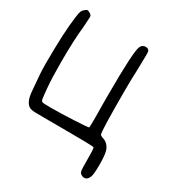

<svg xmlns="http://www.w3.org/2000/svg" viewBox="-190 -758 984 1059"><g transform="rotate(30 302.5 -228.5)"><path d="M39.1 -622.1Q52.7 -633.8 55.7 -633.8Q63.5 -633.8 74.7 -627Q85.9 -620.1 86.9 -614.3Q87.9 -613.3 87.9 -603.5Q87.9 -590.8 84 -539.1Q74.2 -455.1 74.2 -311.5Q74.2 -214.8 80.1 -147.5Q85 -95.7 87.4 -83.5Q89.8 -71.3 97.7 -69.3Q102.5 -66.4 150.4 -66.4Q213.9 -66.4 299.8 -70.8Q385.7 -75.2 388.7 -78.1Q390.6 -83 390.6 -141.6Q390.6 -153.3 390.1 -184.6Q389.6 -215.8 389.6 -233.4V-289.1Q389.6 -560.5 406.2 -598.6Q415 -619.1 437.5 -619.1Q456.1 -619.1 460.9 -603.5Q461.9 -601.6 461.9 -579.1Q461.9 -558.6 460 -486.3Q457 -422.9 457 -344.7Q457 -95.7 464.8 -77.1Q466.8 -71.3 479.5 -66.4Q514.6 -57.6 530.3 -22.5Q541 2 541 70.3Q541 138.7 532.2 154.3Q521.5 176.8 502.9 176.8Q492.2 176.8 480.5 168Q472.7 162.1 470.7 149.4Q468.8 136.7 468.8 84Q468.8 9.8 464.4 4.9Q460 0 261.7 0Q113.3 0 86.9 -1Q60.5 -2 48.8 -10.7Q20.5 -30.3 15.6 -93.8Q13.7 -122.1 7.8 -187.5Q4.9 -217.8 4.9 -261.7Q4.9 -464.8 19.5 -566.4Q23.4 -596.7 27.3 -606Q31.2 -615.2 39.1 -622.1Z"/></g></svg>

Font: Schoolbell
Style: Regular
Weight: 400
Designer: Font Diner, Inc
Foundry: Font Diner, Inc
Version: Version 1.001